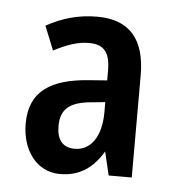

<svg xmlns="http://www.w3.org/2000/svg" viewBox="-36 -757 382 414"><g transform="rotate(5 155.0 -549.5)"><path d="M159 -722C118 -722 84 -712 49 -693L70 -641C97 -655 121 -664 146 -664C179 -664 192 -647 192 -608V-587L152 -584C72 -578 25 -550 25 -479C25 -422 57 -377 108 -377C150 -377 179 -397 201 -434L213 -383H263V-604C263 -682 229 -722 159 -722ZM162 -537 192 -540V-518C192 -466 170 -434 135 -434C109 -434 96 -450 96 -480C96 -517 116 -533 162 -537Z"/></g></svg>

Font: Noto Sans Khmer ExtraCondensed Medium
Style: Regular
Weight: 500
Width: 2
Designer: Danh Hong and the Monotype Design Team
Foundry: Monotype Imaging Inc.
Version: Version 2.004